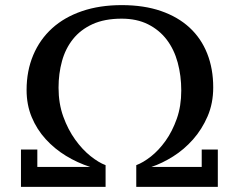

<svg xmlns="http://www.w3.org/2000/svg" viewBox="-20 -731 935 751"><path d="M62 0H393V-85C375 -91.7 355.3 -103.5 334 -120.5C312.7 -137.5 292.7 -159 274 -185C255.3 -211 239.8 -241 227.5 -275C215.2 -309 209 -346.7 209 -388C209 -424.7 213.5 -459.3 222.5 -492C231.5 -524.7 245.8 -553.3 265.5 -578C285.2 -602.7 310.7 -622.2 342 -636.5C373.3 -650.8 411.3 -658 456 -658C495.3 -658 529.7 -650.7 559 -636C588.3 -621.3 612.7 -601.3 632 -576C651.3 -550.7 665.7 -520.8 675 -486.5C684.3 -452.2 689 -415.7 689 -377C689 -336.3 683.2 -299.5 671.5 -266.5C659.8 -233.5 645.2 -204.7 627.5 -180C609.8 -155.3 590.8 -135 570.5 -119C550.2 -103 531 -91.7 513 -85V0H832V-146H769V-78H572C600 -87.3 628.3 -101 657 -119C685.7 -137 711.7 -159.2 735 -185.5C758.3 -211.8 777.3 -242 792 -276C806.7 -310 814 -347.7 814 -389C814 -437.7 806.2 -481.8 790.5 -521.5C774.8 -561.2 751.8 -595 721.5 -623C691.2 -651 653.8 -672.7 609.5 -688C565.2 -703.3 514 -711 456 -711C398.7 -711 347 -703.2 301 -687.5C255 -671.8 216 -649.5 184 -620.5C152 -591.5 127.3 -556.5 110 -515.5C92.7 -474.5 84 -429 84 -379C84 -340.3 90.7 -305 104 -273C117.3 -241 135.5 -212.3 158.5 -187C181.5 -161.7 208 -139.8 238 -121.5C268 -103.2 299.7 -88.7 333 -78H126V-146H62Z"/></svg>

Font: PT Serif Caption
Style: Italic
Weight: 400
Italic angle: -12°
Designer: A.Korolkova, O.Umpeleva, V.Yefimov
Foundry: ParaType Ltd
Version: Version 1.000W OFL